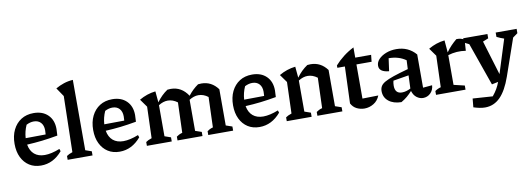

<svg xmlns="http://www.w3.org/2000/svg" viewBox="-68 -1188 5074 1833"><g transform="rotate(-10 2469.5 -271.5)"><path d="M243 10Q178 10 130 -20.5Q82 -51 55 -106.5Q28 -162 28 -237Q28 -315 56.5 -373Q85 -431 136 -463.5Q187 -496 257 -496Q344 -496 395.5 -445.5Q447 -395 447 -309L444 -245Q361 -230 291.5 -222Q222 -214 145 -210Q156 -148 194.5 -115.5Q233 -83 295 -83Q358 -83 441 -116L449 -93Q362 10 243 10ZM173 -398Q146 -338 142 -273L336 -275L338 -315Q338 -363 313 -390Q288 -417 245 -417Q210 -417 173 -398Z M501 0V-37Q512 -45 525.5 -51.5Q539 -58 558 -64L570 -606L513 -690Q551 -712 593 -726Q635 -740 682 -743V-61L742 -40V0Z M1005 10Q940 10 892 -20.5Q844 -51 817 -106.5Q790 -162 790 -237Q790 -315 818.5 -373Q847 -431 898 -463.5Q949 -496 1019 -496Q1106 -496 1157.5 -445.5Q1209 -395 1209 -309L1206 -245Q1123 -230 1053.5 -222Q984 -214 907 -210Q918 -148 956.5 -115.5Q995 -83 1057 -83Q1120 -83 1203 -116L1211 -93Q1124 10 1005 10ZM935 -398Q908 -338 904 -273L1098 -275L1100 -315Q1100 -363 1075 -390Q1050 -417 1007 -417Q972 -417 935 -398Z M1269 0V-37Q1280 -45 1293.5 -51.5Q1307 -58 1326 -64L1336 -368L1281 -445Q1356 -489 1439 -498L1449 -390Q1472 -422 1498.5 -448Q1525 -474 1555 -494Q1570 -496 1587 -496Q1691 -496 1754 -400Q1797 -456 1852 -494Q1867 -496 1884 -496Q1982 -496 2044 -412V-61L2105 -40V0H1864V-37Q1874 -45 1887.5 -52Q1901 -59 1920 -64L1930 -357Q1886 -391 1836 -391Q1792 -391 1747 -362V-61L1808 -40V0H1566V-37Q1577 -45 1590.5 -52Q1604 -59 1623 -64L1633 -357Q1588 -391 1539 -391Q1495 -391 1450 -362V-61L1510 -40V0Z M2361 10Q2296 10 2248 -20.5Q2200 -51 2173 -106.5Q2146 -162 2146 -237Q2146 -315 2174.5 -373Q2203 -431 2254 -463.5Q2305 -496 2375 -496Q2462 -496 2513.5 -445.5Q2565 -395 2565 -309L2562 -245Q2479 -230 2409.5 -222Q2340 -214 2263 -210Q2274 -148 2312.5 -115.5Q2351 -83 2413 -83Q2476 -83 2559 -116L2567 -93Q2480 10 2361 10ZM2291 -398Q2264 -338 2260 -273L2454 -275L2456 -315Q2456 -363 2431 -390Q2406 -417 2363 -417Q2328 -417 2291 -398Z M2625 0V-37Q2636 -45 2649.5 -51.5Q2663 -58 2682 -64L2692 -368L2637 -445Q2712 -489 2795 -498L2805 -390Q2828 -422 2854.5 -448Q2881 -474 2911 -494Q2926 -496 2942 -496Q3041 -496 3103 -412V-61L3164 -40V0H2922V-37Q2933 -45 2946.5 -52Q2960 -59 2979 -64L2989 -357Q2944 -391 2895 -391Q2851 -391 2806 -362V-61L2866 -40V0Z M3374 -583V-484H3528L3521 -418H3374V-87L3528 -90Q3509 -41 3467 -15.5Q3425 10 3378 10Q3338 10 3303 -7.5Q3268 -25 3249 -62L3262 -418H3189V-441Q3226 -483 3273 -519.5Q3320 -556 3374 -583Z M3735 11Q3658 10 3612 -27Q3566 -64 3566 -125Q3566 -151 3577.5 -171.5Q3589 -192 3619.5 -209.5Q3650 -227 3705.5 -246Q3761 -265 3849 -289L3853 -374Q3784 -423 3687 -423L3670 -300Q3575 -308 3575 -369Q3575 -404 3602 -432.5Q3629 -461 3674 -478.5Q3719 -496 3773 -496Q3889 -496 3962 -411V-89L4051 -97Q4048 -50 4018 -21Q3988 8 3946 8Q3914 8 3885 -13.5Q3856 -35 3843 -78Q3820 -52 3794 -30Q3768 -8 3735 11ZM3689 -156Q3689 -79 3757 -79Q3797 -79 3841 -102L3846 -229L3695 -204Q3689 -181 3689 -156Z M4072 0V-37Q4084 -46 4097.5 -52.5Q4111 -59 4129 -64L4139 -368L4084 -445Q4159 -489 4242 -498L4252 -380Q4275 -413 4300.5 -439.5Q4326 -466 4355 -490Q4397 -493 4432 -472L4425 -365Q4336 -379 4253 -353V-65L4358 -40V0Z M4615 -6 4469 -421Q4444 -432 4421 -445V-487H4656V-445L4602 -423L4703 -90L4806 -416Q4769 -428 4736 -445V-487H4939V-445L4892 -411L4768 -54Q4723 75 4661 137.5Q4599 200 4514 200Q4489 200 4461 194.5Q4433 189 4402 179L4410 95L4603 108Q4630 75 4647 45.5Q4664 16 4677 -19Z"/></g></svg>

Font: Piazzolla SemiBold
Style: Regular
Weight: 600
Designer: Juan Pablo del Peral
Foundry: Huerta Tipografica
Version: Version 1.330